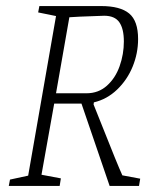

<svg xmlns="http://www.w3.org/2000/svg" viewBox="-20 -614 493 634"><path d="M443 -24 439 0H342L249 -272H159L117 -37L181 -25L177 0H9L13 -21L73 -34L165 -561L106 -573L110 -594H314Q377 -594 406.5 -569.5Q436 -545 436 -485Q436 -438 418 -394Q400 -350 366.5 -318Q333 -286 290 -276L289 -269L317 -199Q368 -70 384 -35ZM165 -306H266Q305 -306 333 -331Q361 -356 375 -395.5Q389 -435 389 -477Q389 -519 374 -540.5Q359 -562 324 -562L243 -559L209 -557Z"/></svg>

Font: Grenze ExtraLight
Style: Italic
Weight: 275
Italic angle: -10°
Designer: Renata Polastri
Foundry: Omnibus-Type
Version: Version 1.002; ttfautohint (v1.8)